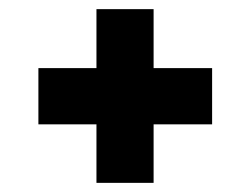

<svg xmlns="http://www.w3.org/2000/svg" viewBox="-20 -463 548 420"><path d="M191 -63V-191H64V-314H191V-443H316V-314H444V-191H316V-63Z"/></svg>

Font: Saira SemiCondensed ExtraBold
Style: Regular
Weight: 800
Width: 4
Designer: Hector Gatti with collaboration of the Omnibus-Type team
Foundry: Omnibus-Type
Version: Version 1.101